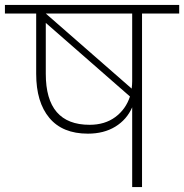

<svg xmlns="http://www.w3.org/2000/svg" viewBox="-52 -760 748 780"><path d="M312 -253Q374 -253 416.5 -284.5Q459 -316 476 -368L134 -667V-460Q134 -253 312 -253ZM485 -430V-705H134L483 -400Q485 -418 485 -430ZM-32 -705V-740H676V-705H525V0H485V-324Q463 -274 416.5 -245.5Q370 -217 305 -217Q202 -217 148.5 -281Q95 -345 95 -460V-705Z"/></svg>

Font: Poppins ExtraLight
Style: Regular
Weight: 275
Designer: Ninad Kale (Devanagari), Jonny Pinhorn (Latin)
Foundry: Indian Type Foundry
Version: Version 3.200;PS 1.000;hotconv 16.6.54;makeotf.lib2.5.65590